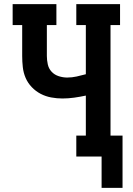

<svg xmlns="http://www.w3.org/2000/svg" viewBox="-20 -755 640 926"><path d="M470 151V0H348V-101H394V-294Q366 -288 337.5 -284Q309 -280 281 -280Q254 -280 227 -285Q200 -290 176 -302.5Q152 -315 133 -335Q114 -355 103.5 -379.5Q93 -404 90 -431Q87 -458 87 -485V-634H41V-735H252V-634H206V-485Q206 -465 210.5 -444.5Q215 -424 229 -409Q243 -394 263.5 -387.5Q284 -381 304 -381Q327 -381 349.5 -386Q372 -391 394 -397V-634H348V-735H559V-634H513V-101H571V151Z"/></svg>

Font: Iosevka Slab Extended
Style: Bold
Weight: 700
Width: 7
Monospace: yes
Designer: Belleve Invis
Foundry: Belleve Invis
Version: Version 11.1.0; ttfautohint (v1.8.3)